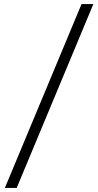

<svg xmlns="http://www.w3.org/2000/svg" viewBox="-20 -820 486 950"><path d="M62.5 110H4L383.5 -800H442Z"/></svg>

Font: Geologica-Sharp
Style: Regular
Weight: 100
Designer: Sindre Bremnes, Frode Helland
Foundry: Monokrom Skriftforlag AS
Version: Version 1.010;gftools[0.9.28]